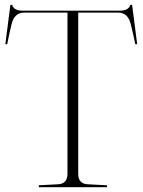

<svg xmlns="http://www.w3.org/2000/svg" viewBox="-20 -775 590 792"><path d="M258.3 -58.1V-723.1H80.1Q39.1 -723.1 27.6 -675Q16.1 -627 9.8 -592.8H2L22.9 -754.9H30.3Q36.6 -731 73.7 -731H474.1Q510.7 -731 517.6 -754.9H524.9L545.9 -592.8H538.1Q531.2 -627 519.5 -675Q507.8 -723.1 467.3 -723.1H302.7V-58.1Q302.7 -17.1 341.1 -14.9Q379.4 -12.7 421.4 -10.7V-2.9H140.1V-10.7Q181.2 -12.7 219.7 -14.9Q258.3 -17.1 258.3 -58.1Z"/></svg>

Font: Tartlers End
Style: Regular
Weight: 200
Designer: Peter Wiegel
Foundry: Peter Wiegel
Version: Version 1.000 2013 initial release